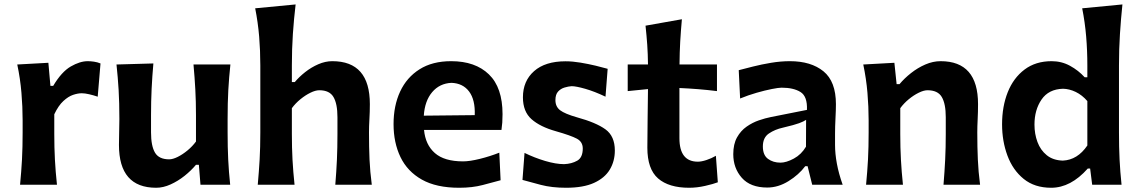

<svg xmlns="http://www.w3.org/2000/svg" viewBox="-20 -841 5179 874"><path d="M71.3 0Q77.1 -59.6 80.1 -115Q83 -170.4 83 -238.3V-293Q83 -355 77.6 -418.7Q72.3 -482.4 58.6 -547.4L200.2 -555.2L209.5 -450.2H222.2Q260.3 -514.2 302 -538.3Q343.8 -562.5 379.4 -562.5Q392.1 -562.5 407.7 -560.3Q423.3 -558.1 437.5 -552.2L424.8 -400.9Q406.2 -407.2 386.2 -411.9Q366.2 -416.5 352.1 -416.5Q334.5 -416.5 312.7 -409.2Q291 -401.9 268.6 -381.3Q246.1 -360.8 227.1 -320.8V-231Q227.1 -168.5 230 -114Q232.9 -59.6 239.3 0Z M690.9 13.7Q521.5 13.7 521.5 -181.2Q521.5 -216.8 522.5 -243.9Q523.4 -271 523.4 -299.3Q523.4 -374.5 520 -431.4Q516.6 -488.3 510.3 -547.4L678.2 -552.2Q672.9 -493.2 670.2 -436.3Q667.5 -379.4 667.5 -316.9V-238.3Q667.5 -176.8 685.5 -146.2Q703.6 -115.7 750 -115.7Q766.6 -115.7 788.8 -126.7Q811 -137.7 833.5 -156.2Q856 -174.8 872.1 -196.8V-316.9Q872.1 -379.4 869.1 -433.8Q866.2 -488.3 860.8 -547.4H1028.8Q1022.5 -488.3 1019.3 -431.4Q1016.1 -374.5 1016.1 -299.3V-238.3Q1016.1 -170.4 1018.8 -115Q1021.5 -59.6 1027.8 0H892.6L885.3 -90.8H872.1Q850.1 -64.5 820.1 -40.5Q790 -16.6 756.6 -1.5Q723.1 13.7 690.9 13.7Z M1153.3 0Q1158.7 -59.6 1161.9 -115Q1165 -170.4 1165 -238.3V-543Q1165 -610.4 1159.7 -674.8Q1154.3 -739.3 1141.6 -803.2L1325.7 -820.8Q1317.9 -755.4 1313.2 -686.5Q1308.6 -617.7 1308.6 -543V-467.3H1321.8Q1341.3 -490.7 1369.1 -512.7Q1397 -534.7 1429 -548.6Q1460.9 -562.5 1492.7 -562.5Q1663.6 -562.5 1663.6 -367.2Q1663.6 -331.5 1661.6 -298.6Q1659.7 -265.6 1659.7 -238.3Q1659.7 -170.4 1662.1 -115Q1664.6 -59.6 1672.4 0H1506.3Q1511.2 -59.6 1513.7 -114Q1516.1 -168.5 1516.1 -231V-307.6Q1516.1 -368.7 1498 -399.4Q1480 -430.2 1433.6 -430.2Q1416 -430.2 1393.1 -418.9Q1370.1 -407.7 1347.7 -389.4Q1325.2 -371.1 1308.6 -348.6V-231Q1308.6 -168.5 1311.5 -114Q1314.5 -59.6 1320.8 0Z M2070.3 13.7Q1966.3 13.7 1900.4 -23.4Q1834.5 -60.5 1803 -126Q1771.5 -191.4 1771.5 -275.9Q1771.5 -359.9 1801.5 -424.3Q1831.5 -488.8 1889.9 -525.6Q1948.2 -562.5 2033.7 -562.5Q2143.6 -562.5 2205.6 -502.4Q2267.6 -442.4 2267.6 -321.3Q2267.6 -300.3 2266.4 -283.2Q2265.1 -266.1 2262.7 -249.5H1910.2Q1916.5 -182.1 1959.5 -144.3Q2002.4 -106.4 2087.9 -106.4Q2118.2 -106.4 2164.6 -117.9Q2210.9 -129.4 2252.9 -146L2258.8 -20.5Q2224.6 -11.2 2177.5 1.2Q2130.4 13.7 2070.3 13.7ZM2141.1 -316.9Q2143.6 -386.7 2115.5 -424.3Q2087.4 -461.9 2035.2 -463.9Q1981 -461.4 1947.3 -421.6Q1913.6 -381.8 1909.2 -314.5Z M2557.1 13.7Q2491.7 13.7 2441.7 0.5Q2391.6 -12.7 2358.4 -22L2367.7 -145Q2412.6 -123 2461.4 -108.4Q2510.3 -93.8 2547.9 -93.8Q2582.5 -95.2 2607.7 -109.6Q2632.8 -124 2632.8 -165Q2632.8 -195.3 2606 -209.7Q2579.1 -224.1 2510.3 -243.7Q2439 -263.7 2399.7 -298.3Q2360.4 -333 2360.4 -397.9Q2360.4 -472.2 2411.1 -517.1Q2461.9 -562 2554.2 -562Q2586.4 -562 2622.6 -555.9Q2658.7 -549.8 2691.4 -542Q2724.1 -534.2 2746.1 -527.8L2736.3 -400.9Q2686 -424.8 2644 -436.8Q2602.1 -448.7 2582 -448.7Q2567.4 -447.8 2550 -442.6Q2532.7 -437.5 2520.5 -424.3Q2508.3 -411.1 2508.3 -385.3Q2508.3 -355.5 2529.8 -339.1Q2551.3 -322.8 2606 -307.1Q2693.4 -283.2 2736.1 -252.2Q2778.8 -221.2 2778.8 -155.8Q2778.8 -107.4 2755.9 -69.1Q2732.9 -30.8 2684.1 -8.5Q2635.3 13.7 2557.1 13.7Z M3117.2 13.7Q3024.4 13.7 2975.6 -28.8Q2926.8 -71.3 2926.8 -168.5Q2926.8 -234.9 2928 -301.5Q2929.2 -368.2 2929.7 -435.5L2837.4 -426.3V-547.4H2929.7Q2929.2 -595.2 2926.3 -637.2Q2923.3 -679.2 2918.5 -724.1L3084 -753.4Q3079.1 -698.7 3076.4 -651.4Q3073.7 -604 3073.2 -547.4H3243.7V-426.3Q3201.2 -431.6 3158 -435.1Q3114.7 -438.5 3072.8 -440.4V-211.9Q3072.8 -105 3156.7 -105Q3172.9 -105 3195.8 -112.5Q3218.8 -120.1 3238.8 -131.8L3247.6 -11.2Q3227.5 -3.4 3190.2 5.1Q3152.8 13.7 3117.2 13.7Z M3472.7 12.7Q3396 12.7 3356.9 -31.5Q3317.9 -75.7 3317.9 -139.2Q3317.9 -185.1 3335 -215.6Q3352.1 -246.1 3378.7 -264.6Q3405.3 -283.2 3434.6 -293.2Q3463.9 -303.2 3488.8 -308.1L3653.3 -340.8Q3655.8 -402.3 3624 -422.1Q3592.3 -441.9 3538.1 -441.9Q3524.4 -441.9 3493.4 -435.8Q3462.4 -429.7 3424.1 -418.7Q3385.7 -407.7 3349.1 -392.6L3342.8 -521.5Q3369.1 -528.3 3407.7 -538.1Q3446.3 -547.9 3490.2 -555.2Q3534.2 -562.5 3575.7 -562.5Q3671.9 -562.5 3728.5 -516.4Q3785.2 -470.2 3785.2 -366.7Q3785.2 -340.8 3783.2 -302.5Q3781.2 -264.2 3781.2 -232.4V-181.2Q3781.2 -141.1 3789.6 -95.9Q3797.9 -50.8 3815.9 0H3677.2L3656.2 -84.5H3645.5Q3616.2 -45.4 3569.3 -16.4Q3522.5 12.7 3472.7 12.7ZM3532.7 -100.6Q3559.1 -100.6 3593.5 -119.1Q3627.9 -137.7 3648.9 -173.3L3649.4 -295.4Q3638.7 -288.1 3617.9 -280.3Q3597.2 -272.5 3543.5 -259.8Q3507.8 -252 3480.2 -233.4Q3452.6 -214.8 3452.6 -174.3Q3452.6 -134.8 3476.1 -117.7Q3499.5 -100.6 3532.7 -100.6Z M3922.4 0Q3928.2 -59.6 3931.2 -115Q3934.1 -170.4 3934.1 -238.3V-293Q3934.1 -355 3928.7 -418.7Q3923.3 -482.4 3909.7 -547.4L4051.3 -555.2L4061.5 -458H4074.7Q4096.7 -484.4 4127 -508.3Q4157.2 -532.2 4192.1 -547.4Q4227.1 -562.5 4261.7 -562.5Q4432.1 -562.5 4432.1 -367.2Q4432.1 -331.5 4430.4 -298.6Q4428.7 -265.6 4428.7 -238.3Q4428.7 -170.4 4431.2 -115Q4433.6 -59.6 4441.4 0H4274.9Q4279.8 -59.6 4282.5 -114Q4285.2 -168.5 4285.2 -231V-307.6Q4285.2 -368.7 4267.1 -399.4Q4249 -430.2 4202.1 -430.2Q4185.1 -430.2 4162.1 -418.9Q4139.2 -407.7 4116.9 -389.4Q4094.7 -371.1 4078.1 -348.6V-231Q4078.1 -168.5 4081.1 -114Q4084 -59.6 4090.3 0Z M4765.1 13.7Q4689.5 13.7 4639.9 -26.6Q4590.3 -66.9 4565.9 -132.8Q4541.5 -198.7 4541.5 -274.9Q4541.5 -356.4 4567.4 -421.4Q4593.3 -486.3 4643.8 -524.4Q4694.3 -562.5 4767.1 -562.5Q4812.5 -562.5 4850.8 -541.5Q4889.2 -520.5 4917.5 -489.3H4929.7V-543Q4929.7 -610.4 4924.3 -674.8Q4918.9 -739.3 4906.2 -803.2L5089.4 -820.8Q5082.5 -755.4 5078.1 -686.5Q5073.7 -617.7 5073.7 -543V-238.3Q5073.7 -170.4 5076.4 -115Q5079.1 -59.6 5085.4 0H4951.7L4942.4 -73.7H4931.6Q4854 13.7 4765.1 13.7ZM4817.9 -109.9Q4884.8 -112.8 4929.7 -178.7V-380.9Q4906.2 -408.2 4877 -422.4Q4847.7 -436.5 4818.8 -437Q4753.4 -435.1 4721.2 -387.9Q4689 -340.8 4689 -273.9Q4689 -231.4 4702.6 -194.6Q4716.3 -157.7 4744.9 -134.5Q4773.4 -111.3 4817.9 -109.9Z"/></svg>

Font: Pinar-FD SemiBold
Style: Regular
Weight: 600
Designer: Amin Abedi
Version: Version 2.000